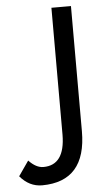

<svg xmlns="http://www.w3.org/2000/svg" viewBox="-204 -674 474 869"><g transform="rotate(-5 33.5 -239.5)"><path d="M152.3 -69.3Q152.3 158.2 -47.9 159.2Q-106.4 159.2 -148.4 109.4L-101.6 42Q-68.4 77.1 -35.2 77.1Q62.5 77.1 63.5 -60.5V-637.7H152.3Z"/></g></svg>

Font: Puritan
Style: Regular
Weight: 400
Version: 2.0a